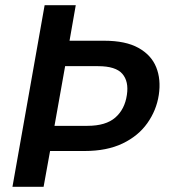

<svg xmlns="http://www.w3.org/2000/svg" viewBox="-20 -720 652 740"><path d="M28 0 152 -700H272L248 -563H382Q464 -563 513.5 -535.5Q563 -508 582 -461Q601 -414 592 -354Q583 -295 548 -245.5Q513 -196 452.5 -167Q392 -138 306 -138H173L148 0ZM190 -235H317Q388 -235 424.5 -267Q461 -299 469 -354Q477 -406 451.5 -435.5Q426 -465 358 -465H231Z"/></svg>

Font: DM Sans 10pt SemiBold
Style: Italic
Weight: 600
Italic angle: -10°
Version: Version 4.004;gftools[0.9.30]